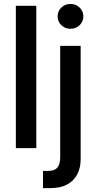

<svg xmlns="http://www.w3.org/2000/svg" viewBox="-20 -757 493 981"><path d="M165.5 -727.5V0H61V-727.5ZM287.6 -522.5H392.1V56.6Q392.1 101.1 374.3 134.5Q356.4 168 322.3 186Q288.1 204.1 237.8 204.1H199.7V116.2H226.6Q258.8 116.2 273.2 99.1Q287.6 82 287.6 45.9ZM339.8 -609.9Q312.5 -609.9 293.5 -628.4Q274.4 -647 274.4 -673.3Q274.4 -699.7 293.5 -718.3Q312.5 -736.8 339.8 -736.8Q367.7 -736.8 386.7 -718.5Q405.8 -700.2 405.8 -673.3Q405.8 -646.5 386.7 -628.2Q367.7 -609.9 339.8 -609.9Z"/></svg>

Font: Inter 28pt Medium
Style: Regular
Weight: 500
Designer: Rasmus Andersson
Foundry: rsms
Version: Version 4.001;git-66647c0bb